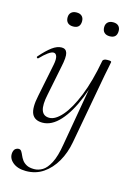

<svg xmlns="http://www.w3.org/2000/svg" viewBox="-130 -661 709 1009"><g transform="rotate(15 224.5 -156.0)"><path d="M115 281Q69 281 42.5 258.5Q16 236 21 205Q24 190 32 184Q40 178 49 178Q59 178 64.5 186.5Q70 195 75 207Q80 219 88.5 231Q97 243 112.5 251.5Q128 260 154 260Q177 260 199 247Q221 234 240 198Q259 162 270 94L338 -297L353 -380Q355 -394 379 -394Q392 -394 396 -392.5Q400 -391 400 -388Q400 -385 395 -361.5Q390 -338 385 -312L315 70Q304 131 276.5 178.5Q249 226 208.5 253.5Q168 281 115 281ZM133 13Q90 13 75.5 -18Q61 -49 76 -119L112 -297Q118 -328 113 -343Q108 -358 95 -358Q84 -358 66 -345Q48 -332 26 -309Q22 -305 18 -309Q14 -313 18 -317Q51 -355 78 -375Q105 -395 130 -395Q153 -395 159.5 -373.5Q166 -352 154 -297L122 -138Q109 -78 119 -49.5Q129 -21 161 -21Q194 -21 230.5 -63Q267 -105 299.5 -185.5Q332 -266 353 -380L364 -379Q344 -263 308.5 -174.5Q273 -86 228 -36.5Q183 13 133 13ZM158 -517Q139 -517 128.5 -527Q118 -537 118 -556Q118 -573 128.5 -583Q139 -593 158 -593Q177 -593 187 -583Q197 -573 197 -556Q197 -517 158 -517ZM357 -517Q338 -517 327.5 -527Q317 -537 317 -556Q317 -573 327.5 -583Q338 -593 357 -593Q376 -593 386 -583Q396 -573 396 -556Q396 -517 357 -517Z"/></g></svg>

Font: Cormorant Infant Light
Style: Italic
Weight: 300
Italic angle: -10°
Designer: Christian Thalmann (Catharsis Fonts)
Foundry: Catharsis Fonts
Version: Version 4.001